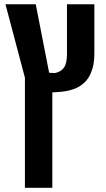

<svg xmlns="http://www.w3.org/2000/svg" viewBox="-20 -650 503 910"><path d="M98.1 240.2V-281.7L5.9 -629.9H149.4L212.9 -305.2Q224.6 -304.2 231 -304Q237.3 -303.7 240.7 -303.7Q271 -310.5 284.2 -330.8Q297.4 -351.1 297.4 -394V-629.9H427.2V-395.5Q427.2 -367.2 422.9 -344Q418.5 -320.8 408.7 -299.3Q390.6 -259.3 350.8 -237.3Q311 -215.3 235.8 -212.4H228V240.2Z"/></svg>

Font: Open Sans Condensed
Style: Regular
Weight: 400
Width: 3
Designer: Monotype Design Team
Foundry: Monotype Imaging Inc.
Version: Version 3.000